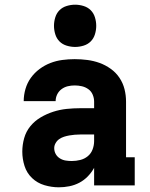

<svg xmlns="http://www.w3.org/2000/svg" viewBox="-20 -790 640 818"><path d="M231 8Q200 8 169.5 -1Q139 -10 116.5 -31.5Q94 -53 84.5 -83Q75 -113 75 -144Q75 -173 83 -201.5Q91 -230 109.5 -252.5Q128 -275 153.5 -290Q179 -305 207 -314Q235 -323 264 -326Q293 -329 322 -329H381V-357Q381 -372 375 -386.5Q369 -401 356.5 -410Q344 -419 329 -422.5Q314 -426 298 -426Q283 -426 268.5 -422.5Q254 -419 242 -410Q230 -401 223.5 -387.5Q217 -374 217 -359H81Q81 -385 88.5 -411Q96 -437 111.5 -458.5Q127 -480 148.5 -496Q170 -512 194.5 -521.5Q219 -531 245.5 -534.5Q272 -538 298 -538Q325 -538 352 -534.5Q379 -531 404 -522Q429 -513 451.5 -497Q474 -481 489 -458.5Q504 -436 510.5 -410Q517 -384 517 -357V-120H554V0H381V-75Q370 -55 354 -38.5Q338 -22 318 -11.5Q298 -1 275.5 3.5Q253 8 231 8ZM286 -104Q304 -104 322 -108.5Q340 -113 354 -124.5Q368 -136 374.5 -153.5Q381 -171 381 -189V-217H322Q310 -217 298.5 -216Q287 -215 275.5 -213Q264 -211 253 -207.5Q242 -204 232.5 -197.5Q223 -191 217 -180.5Q211 -170 211 -159Q211 -145 217.5 -133.5Q224 -122 235.5 -115Q247 -108 260 -106Q273 -104 286 -104ZM300 -590Q282 -590 264 -595.5Q246 -601 233.5 -613.5Q221 -626 215.5 -644Q210 -662 210 -680Q210 -698 215.5 -716Q221 -734 233.5 -746.5Q246 -759 264 -764.5Q282 -770 300 -770Q318 -770 336 -764.5Q354 -759 366.5 -746.5Q379 -734 384.5 -716Q390 -698 390 -680Q390 -662 384.5 -644Q379 -626 366.5 -613.5Q354 -601 336 -595.5Q318 -590 300 -590Z"/></svg>

Font: Iosevka Slab Heavy Extended
Style: Regular
Weight: 900
Width: 7
Monospace: yes
Designer: Belleve Invis
Foundry: Belleve Invis
Version: Version 11.1.0; ttfautohint (v1.8.3)